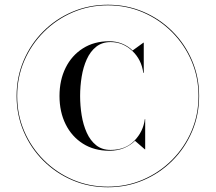

<svg xmlns="http://www.w3.org/2000/svg" viewBox="-20 -780 910 810"><path d="M50 -375Q50 -455 79.8 -524.8Q109.5 -594.5 162.5 -647.5Q215.5 -700.5 285.2 -730.2Q355 -760 435 -760Q515 -760 584.8 -730.2Q654.5 -700.5 707.5 -647.5Q760.5 -594.5 790.2 -524.8Q820 -455 820 -375Q820 -295 790.2 -225.2Q760.5 -155.5 707.5 -102.5Q654.5 -49.5 584.8 -19.8Q515 10 435 10Q355 10 285.2 -19.8Q215.5 -49.5 162.5 -102.5Q109.5 -155.5 79.8 -225.2Q50 -295 50 -375ZM52.5 -375Q52.5 -296 82.2 -226.8Q112 -157.5 164.8 -104.8Q217.5 -52 286.8 -22.2Q356 7.5 435 7.5Q514 7.5 583.2 -22.2Q652.5 -52 705.2 -104.8Q758 -157.5 787.8 -226.8Q817.5 -296 817.5 -375Q817.5 -454 787.8 -523.2Q758 -592.5 705.2 -645.2Q652.5 -698 583.2 -727.8Q514 -757.5 435 -757.5Q356 -757.5 286.8 -727.8Q217.5 -698 164.8 -645.2Q112 -592.5 82.2 -523.2Q52.5 -454 52.5 -375ZM592.5 -277.5V-150H591L549.5 -186Q530 -166.5 502.5 -155.2Q475 -144 441 -144Q377 -144 329.8 -174Q282.5 -204 256.8 -256Q231 -308 231 -375Q231 -442 256.8 -494Q282.5 -546 329.8 -576Q377 -606 441 -606Q470 -606 495.2 -595.8Q520.5 -585.5 539.5 -567L585 -600H586.5V-472.5H584.5Q577 -529 537.5 -565.8Q498 -602.5 447 -602.5Q410.5 -602.5 385.8 -582.8Q361 -563 346 -529.8Q331 -496.5 324.5 -456.2Q318 -416 318 -375Q318 -334 324.5 -293.8Q331 -253.5 346 -220.2Q361 -187 385.8 -167.2Q410.5 -147.5 447 -147.5Q509 -147.5 546.8 -186.2Q584.5 -225 591 -277.5Z"/></svg>

Font: Bodoni* 72pt Medium
Style: Regular
Weight: 500
Version: Version 2.3